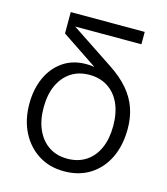

<svg xmlns="http://www.w3.org/2000/svg" viewBox="-108 -789 769 885"><g transform="rotate(15 276.5 -346.5)"><path d="M279 12Q210 12 157.5 -21Q105 -54 75 -112.5Q45 -171 45 -248Q45 -317 69.5 -372Q94 -427 140.5 -459.5Q187 -492 252 -492Q269 -492 286.5 -489.5Q304 -487 316 -482V-472L120 -603V-705H473V-646H157L359 -512Q414 -476 448 -436Q482 -396 497.5 -351Q513 -306 513 -253Q513 -173 484 -113.5Q455 -54 402.5 -21Q350 12 279 12ZM279 -48Q330 -48 367.5 -72.5Q405 -97 425 -142Q445 -187 445 -248Q445 -310 425 -354.5Q405 -399 367.5 -423.5Q330 -448 279 -448Q228 -448 191 -423.5Q154 -399 133.5 -354.5Q113 -310 113 -248Q113 -187 133.5 -142Q154 -97 191 -72.5Q228 -48 279 -48Z"/></g></svg>

Font: TikTok Sans Light
Style: Regular
Weight: 300
Version: Version 4.000